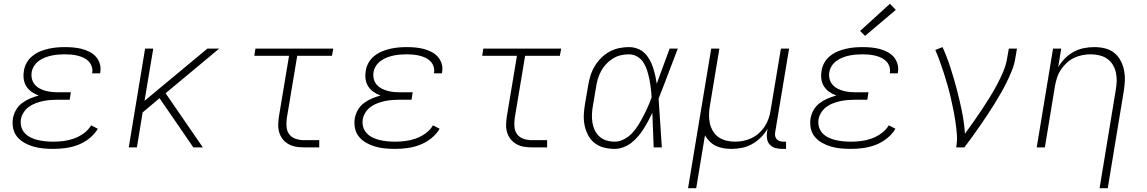

<svg xmlns="http://www.w3.org/2000/svg" viewBox="-20 -776 6040 1011"><path d="M261 8Q234 8 207.5 5.5Q181 3 156.5 -4Q132 -11 109.5 -23.5Q87 -36 71 -55Q55 -74 49.5 -99.5Q44 -125 48 -152Q52 -175 64 -196.5Q76 -218 96 -233Q116 -248 138.5 -257.5Q161 -267 184 -273Q164 -280 147 -292Q130 -304 119 -321Q108 -338 105 -359.5Q102 -381 106 -403Q109 -425 120.5 -445.5Q132 -466 150.5 -481Q169 -496 190.5 -505Q212 -514 234 -519Q256 -524 277.5 -526Q299 -528 321 -528Q344 -528 366.5 -526Q389 -524 410.5 -518.5Q432 -513 451.5 -503Q471 -493 485 -477.5Q499 -462 505.5 -440.5Q512 -419 508 -396Q508 -395 508 -393.5Q508 -392 507 -390H465Q465 -391 465 -392Q465 -393 466 -395Q468 -412 462.5 -427.5Q457 -443 446 -454Q435 -465 420 -472Q405 -479 388.5 -483Q372 -487 355 -488.5Q338 -490 321 -490Q304 -490 286.5 -488.5Q269 -487 252 -483.5Q235 -480 218 -473.5Q201 -467 185.5 -456Q170 -445 160 -429.5Q150 -414 147 -397Q144 -378 148 -361Q152 -344 163 -331Q174 -318 189 -310Q204 -302 221 -297.5Q238 -293 255.5 -291.5Q273 -290 292 -290H353L347 -251H285Q266 -251 246.5 -249.5Q227 -248 207.5 -244Q188 -240 169 -233Q150 -226 133 -214Q116 -202 104.5 -184Q93 -166 90 -147Q87 -126 92.5 -107Q98 -88 111.5 -74Q125 -60 142.5 -51.5Q160 -43 179.5 -38.5Q199 -34 219.5 -32Q240 -30 261 -30Q288 -30 315.5 -33.5Q343 -37 369.5 -46.5Q396 -56 420.5 -73.5Q445 -91 460 -116L495 -98Q478 -69 450 -47Q422 -25 390.5 -13Q359 -1 326 3.5Q293 8 261 8Z M658 0 744 -520H787L741 -245L1072 -520H1134L852 -285L1048 0H998L820 -259L731 -184L701 0Z M1580 0Q1559 0 1538.5 -3.5Q1518 -7 1500.5 -16.5Q1483 -26 1470.5 -41Q1458 -56 1451.5 -75Q1445 -94 1445 -115.5Q1445 -137 1448 -158L1502 -482H1319L1325 -520H1735L1728 -482H1545L1490 -152Q1487 -129 1489 -107Q1491 -85 1503.5 -68.5Q1516 -52 1537 -45Q1558 -38 1580 -38H1661V0Z M2061 8Q2034 8 2007.5 5.5Q1981 3 1956.5 -4Q1932 -11 1909.5 -23.5Q1887 -36 1871 -55Q1855 -74 1849.5 -99.5Q1844 -125 1848 -152Q1852 -175 1864 -196.5Q1876 -218 1896 -233Q1916 -248 1938.5 -257.5Q1961 -267 1984 -273Q1964 -280 1947 -292Q1930 -304 1919 -321Q1908 -338 1905 -359.5Q1902 -381 1906 -403Q1909 -425 1920.5 -445.5Q1932 -466 1950.5 -481Q1969 -496 1990.5 -505Q2012 -514 2034 -519Q2056 -524 2077.5 -526Q2099 -528 2121 -528Q2144 -528 2166.5 -526Q2189 -524 2210.5 -518.5Q2232 -513 2251.5 -503Q2271 -493 2285 -477.5Q2299 -462 2305.5 -440.5Q2312 -419 2308 -396Q2308 -395 2308 -393.5Q2308 -392 2307 -390H2265Q2265 -391 2265 -392Q2265 -393 2266 -395Q2268 -412 2262.5 -427.5Q2257 -443 2246 -454Q2235 -465 2220 -472Q2205 -479 2188.5 -483Q2172 -487 2155 -488.5Q2138 -490 2121 -490Q2104 -490 2086.5 -488.5Q2069 -487 2052 -483.5Q2035 -480 2018 -473.5Q2001 -467 1985.5 -456Q1970 -445 1960 -429.5Q1950 -414 1947 -397Q1944 -378 1948 -361Q1952 -344 1963 -331Q1974 -318 1989 -310Q2004 -302 2021 -297.5Q2038 -293 2055.5 -291.5Q2073 -290 2092 -290H2153L2147 -251H2085Q2066 -251 2046.5 -249.5Q2027 -248 2007.5 -244Q1988 -240 1969 -233Q1950 -226 1933 -214Q1916 -202 1904.5 -184Q1893 -166 1890 -147Q1887 -126 1892.5 -107Q1898 -88 1911.5 -74Q1925 -60 1942.5 -51.5Q1960 -43 1979.5 -38.5Q1999 -34 2019.5 -32Q2040 -30 2061 -30Q2088 -30 2115.5 -33.5Q2143 -37 2169.5 -46.5Q2196 -56 2220.5 -73.5Q2245 -91 2260 -116L2295 -98Q2278 -69 2250 -47Q2222 -25 2190.5 -13Q2159 -1 2126 3.5Q2093 8 2061 8Z M2780 0Q2759 0 2738.5 -3.5Q2718 -7 2700.5 -16.5Q2683 -26 2670.5 -41Q2658 -56 2651.5 -75Q2645 -94 2645 -115.5Q2645 -137 2648 -158L2702 -482H2519L2525 -520H2935L2928 -482H2745L2690 -152Q2687 -129 2689 -107Q2691 -85 2703.5 -68.5Q2716 -52 2737 -45Q2758 -38 2780 -38H2861V0Z M3217 8Q3188 8 3160.5 1Q3133 -6 3112 -22Q3091 -38 3078 -62Q3065 -86 3059 -113Q3053 -140 3054 -168.5Q3055 -197 3060 -226L3077 -326Q3081 -351 3089 -377Q3097 -403 3111 -426.5Q3125 -450 3144.5 -470Q3164 -490 3188.5 -503.5Q3213 -517 3239.5 -522.5Q3266 -528 3291 -528Q3315 -528 3336.5 -520Q3358 -512 3373.5 -497Q3389 -482 3400 -462.5Q3411 -443 3418 -422Q3425 -401 3430 -379Q3435 -357 3438 -335Q3455 -381 3472 -427.5Q3489 -474 3506 -520H3549Q3523 -454 3498.5 -388Q3474 -322 3448 -257Q3453 -193 3456.5 -128.5Q3460 -64 3465 0H3422Q3420 -46 3418.5 -91.5Q3417 -137 3415 -182Q3405 -161 3393.5 -139.5Q3382 -118 3369 -97.5Q3356 -77 3340 -58Q3324 -39 3304.5 -24Q3285 -9 3262 -0.5Q3239 8 3217 8ZM3217 -30Q3242 -30 3266.5 -43Q3291 -56 3309.5 -76Q3328 -96 3342 -119Q3356 -142 3368.5 -166Q3381 -190 3391.5 -214Q3402 -238 3411 -263Q3410 -287 3407 -311Q3404 -335 3399.5 -358Q3395 -381 3388 -403.5Q3381 -426 3369 -445.5Q3357 -465 3336.5 -477.5Q3316 -490 3291 -490Q3270 -490 3248.5 -485Q3227 -480 3207.5 -468Q3188 -456 3172 -439Q3156 -422 3145.5 -402.5Q3135 -383 3128.5 -362Q3122 -341 3119 -319L3102 -219Q3098 -197 3097 -174.5Q3096 -152 3099.5 -130.5Q3103 -109 3112 -90Q3121 -71 3136.5 -57Q3152 -43 3173 -36.5Q3194 -30 3217 -30Z M3603 215 3725 -520H3768L3718 -219Q3714 -196 3713.5 -172Q3713 -148 3718 -126Q3723 -104 3734.5 -85Q3746 -66 3764 -53.5Q3782 -41 3804.5 -35.5Q3827 -30 3851 -30Q3872 -30 3894.5 -34.5Q3917 -39 3938 -49Q3959 -59 3977 -75.5Q3995 -92 4007.5 -111.5Q4020 -131 4027.5 -153Q4035 -175 4038 -197L4092 -520H4135L4062 -81Q4060 -71 4061.5 -61Q4063 -51 4069 -44Q4075 -37 4084.5 -33.5Q4094 -30 4104 -30H4119V8H4098Q4079 8 4062 3Q4045 -2 4033.5 -14.5Q4022 -27 4019 -45Q4016 -63 4019 -81L4022 -98Q4007 -73 3986 -52Q3965 -31 3939.5 -17Q3914 -3 3886.5 2.5Q3859 8 3832 8Q3810 8 3789 4.5Q3768 1 3749.5 -8Q3731 -17 3716.5 -31.5Q3702 -46 3692 -63L3646 215Z M4461 8Q4434 8 4407.5 5.5Q4381 3 4356.5 -4Q4332 -11 4309.5 -23.5Q4287 -36 4271 -55Q4255 -74 4249.5 -99.5Q4244 -125 4248 -152Q4252 -175 4264 -196.5Q4276 -218 4296 -233Q4316 -248 4338.5 -257.5Q4361 -267 4384 -273Q4364 -280 4347 -292Q4330 -304 4319 -321Q4308 -338 4305 -359.5Q4302 -381 4306 -403Q4309 -425 4320.5 -445.5Q4332 -466 4350.5 -481Q4369 -496 4390.5 -505Q4412 -514 4434 -519Q4456 -524 4477.5 -526Q4499 -528 4521 -528Q4544 -528 4566.5 -526Q4589 -524 4610.5 -518.5Q4632 -513 4651.5 -503Q4671 -493 4685 -477.5Q4699 -462 4705.5 -440.5Q4712 -419 4708 -396Q4708 -395 4708 -393.5Q4708 -392 4707 -390H4665Q4665 -391 4665 -392Q4665 -393 4666 -395Q4668 -412 4662.5 -427.5Q4657 -443 4646 -454Q4635 -465 4620 -472Q4605 -479 4588.5 -483Q4572 -487 4555 -488.5Q4538 -490 4521 -490Q4504 -490 4486.5 -488.5Q4469 -487 4452 -483.5Q4435 -480 4418 -473.5Q4401 -467 4385.5 -456Q4370 -445 4360 -429.5Q4350 -414 4347 -397Q4344 -378 4348 -361Q4352 -344 4363 -331Q4374 -318 4389 -310Q4404 -302 4421 -297.5Q4438 -293 4455.5 -291.5Q4473 -290 4492 -290H4553L4547 -251H4485Q4466 -251 4446.5 -249.5Q4427 -248 4407.5 -244Q4388 -240 4369 -233Q4350 -226 4333 -214Q4316 -202 4304.5 -184Q4293 -166 4290 -147Q4287 -126 4292.5 -107Q4298 -88 4311.5 -74Q4325 -60 4342.5 -51.5Q4360 -43 4379.5 -38.5Q4399 -34 4419.5 -32Q4440 -30 4461 -30Q4488 -30 4515.5 -33.5Q4543 -37 4569.5 -46.5Q4596 -56 4620.5 -73.5Q4645 -91 4660 -116L4695 -98Q4678 -69 4650 -47Q4622 -25 4590.5 -13Q4559 -1 4526 3.5Q4493 8 4461 8ZM4535 -587 4509 -613 4666 -756 4697 -724Z M5015 0Q5021 -35 5018.5 -68.5Q5016 -102 5011 -135Q5006 -168 4999.5 -200.5Q4993 -233 4985.5 -265Q4978 -297 4969 -328.5Q4960 -360 4950 -391Q4940 -422 4929 -452.5Q4918 -483 4905 -513L4943 -528Q4967 -475 4985 -419Q5003 -363 5018 -306Q5033 -249 5045 -190.5Q5057 -132 5061 -72Q5084 -103 5106 -134.5Q5128 -166 5149.5 -198Q5171 -230 5191 -262.5Q5211 -295 5229 -328.5Q5247 -362 5262 -397Q5277 -432 5283 -468L5292 -520H5335L5326 -468Q5321 -436 5308.5 -405Q5296 -374 5281 -343.5Q5266 -313 5249 -283.5Q5232 -254 5214 -225Q5196 -196 5177 -167.5Q5158 -139 5138.5 -111Q5119 -83 5099 -55Q5079 -27 5058 0Z M5770 215 5855 -301Q5859 -324 5860 -347.5Q5861 -371 5856 -393.5Q5851 -416 5839.5 -435Q5828 -454 5810 -466.5Q5792 -479 5769.5 -484.5Q5747 -490 5723 -490Q5701 -490 5678.5 -485.5Q5656 -481 5635 -471Q5614 -461 5596.5 -444.5Q5579 -428 5566 -408.5Q5553 -389 5546 -367Q5539 -345 5535 -323L5482 0H5439L5525 -520H5568L5552 -422Q5566 -447 5587 -468Q5608 -489 5633.5 -503Q5659 -517 5687 -522.5Q5715 -528 5742 -528Q5771 -528 5798 -521.5Q5825 -515 5846 -498.5Q5867 -482 5880 -458Q5893 -434 5898.5 -407Q5904 -380 5903 -351.5Q5902 -323 5897 -294L5813 215Z"/></svg>

Font: Iosevka SS04 XLt Ex
Style: Italic
Weight: 200
Width: 7
Italic angle: -9°
Monospace: yes
Designer: Belleve Invis
Foundry: Belleve Invis
Version: Version 19.0.0; ttfautohint (v1.8.4)